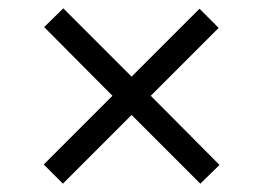

<svg xmlns="http://www.w3.org/2000/svg" viewBox="-20 -601 631 461"><path d="M461 -160 296 -325 131 -160 85 -206 250 -371 86 -536 132 -581 296 -417 459 -580 505 -534 342 -371 507 -205Z"/></svg>

Font: Poppins-tnum Light
Style: Regular
Weight: 300
Designer: Ninad Kale (Devanagari), Jonny Pinhorn (Latin)
Foundry: Indian Type Foundry
Version: Version 4.004